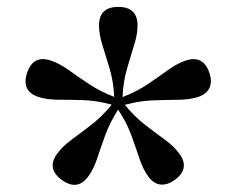

<svg xmlns="http://www.w3.org/2000/svg" viewBox="-20 -788 665 543"><path d="M230 -289.5Q199.5 -247 155 -279Q111 -311 141.5 -353Q156.5 -374 182.5 -393Q208.5 -412 238.5 -435.2Q268.5 -458.5 296 -492Q254 -503.5 216 -504.8Q178 -506 145.8 -506Q113.5 -506 89.5 -513.5Q39.5 -530 56.5 -581.5Q73.5 -633 123 -617Q147.5 -609 173.8 -590.2Q200 -571.5 231.5 -550.5Q263 -529.5 303 -514Q301 -557 290.2 -593.2Q279.5 -629.5 269.8 -660Q260 -690.5 260 -716Q260 -768.5 314.5 -768.5Q369 -768.5 369 -716Q369 -690.5 359.2 -660Q349.5 -629.5 339 -593Q328.5 -556.5 326.5 -513.5Q367 -529 398.2 -550.2Q429.5 -571.5 455.5 -590.2Q481.5 -609 506 -617Q555.5 -633 572.5 -581Q580.5 -557 572.2 -539.2Q564 -521.5 539.5 -513.5Q515.5 -506 483.2 -505.8Q451 -505.5 413 -504.2Q375 -503 333 -491.5Q360.5 -458 390.5 -434.8Q420.5 -411.5 446.5 -392.8Q472.5 -374 487.5 -353Q518 -311 474 -279Q453 -264 433.5 -266.2Q414 -268.5 399 -289.5Q384 -310 374 -340.5Q364 -371 351 -406.5Q338 -442 314 -478Q291 -442 278 -406.5Q265 -371 255 -340.5Q245 -310 230 -289.5Z"/></svg>

Font: Fraunces 9pt Soft
Style: Regular
Weight: 400
Version: Version 1.000;[0bf87f6ff]